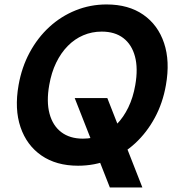

<svg xmlns="http://www.w3.org/2000/svg" viewBox="-20 -732 798 862"><path d="M473.2 109.7 315.4 -291.8H461.8L619.2 109.7ZM330.4 12Q232.7 12 166.2 -33.8Q99.8 -79.6 72.1 -161.1Q44.4 -242.6 63.4 -350Q77.4 -430 113.3 -496.5Q149.2 -563 201.6 -611Q253.9 -659 319.6 -685.5Q385.3 -712 458.4 -712Q557 -712 623.2 -666Q689.4 -620 716.6 -538.5Q743.9 -457 724.9 -350Q710.9 -269.6 675 -203.3Q639.1 -137 587 -88.8Q534.8 -40.6 469.6 -14.3Q404.4 12 330.4 12ZM352.2 -109.5Q396.9 -109.5 435.1 -126Q473.3 -142.6 503.9 -174Q534.6 -205.3 556.1 -249.7Q577.7 -294.1 587.3 -350Q600.4 -424.8 586 -478.4Q571.6 -532.1 533.7 -561.1Q495.8 -590.1 436.7 -590.1Q392.4 -590.1 353.7 -573.5Q315 -557 284.4 -525.8Q253.7 -494.7 232.2 -450.5Q210.7 -406.3 201 -350Q187.9 -275.8 202.3 -221.9Q216.7 -167.9 255.1 -138.7Q293.6 -109.5 352.2 -109.5Z"/></svg>

Font: DM Sans 9pt
Style: Italic
Weight: 400
Italic angle: -10°
Designer: Colophon Foundry, Jonny Pinhorn
Foundry: Colophon Foundry
Version: Version 4.004